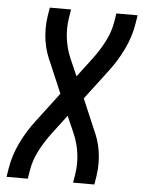

<svg xmlns="http://www.w3.org/2000/svg" viewBox="-53 -777 608 819"><g transform="rotate(5 251.5 -367.5)"><path d="M6 0 12 -37Q21 -93 47 -147Q73 -201 110 -249L204 -373L152 -495Q141 -518 133 -542Q125 -566 121 -592Q117 -618 117 -644.5Q117 -671 121 -698L127 -735H218L212 -698Q205 -653 211 -609Q217 -565 234 -526L266 -453L328 -535Q356 -572 377.5 -613.5Q399 -655 406 -698L412 -735H503L497 -698Q488 -642 462 -588Q436 -534 399 -486L305 -362L357 -240Q368 -217 376 -193Q384 -169 388 -143Q392 -117 392 -90.5Q392 -64 388 -37L382 0H291L297 -37Q304 -82 298 -126Q292 -170 275 -209L243 -282L181 -200Q153 -163 131.5 -121.5Q110 -80 103 -37L97 0Z"/></g></svg>

Font: Iosevka Term Curly Md Obl
Style: Regular
Weight: 500
Italic angle: -9°
Designer: Belleve Invis
Foundry: Belleve Invis
Version: Version 32.3.0